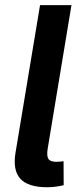

<svg xmlns="http://www.w3.org/2000/svg" viewBox="-20 -748 329 770"><path d="M169.9 2.9Q92.3 2.9 61.5 -31.2Q30.8 -65.4 42 -134.3L140.6 -727.5H266.6L171.4 -152.8Q166.5 -123.5 173.8 -111.3Q181.2 -99.1 205.6 -99.1Q216.3 -99.1 223.1 -99.9Q230 -100.6 234.9 -101.6L235.4 -5.4Q224.1 -2.4 206.8 0.2Q189.5 2.9 169.9 2.9Z"/></svg>

Font: Inter 18pt SemiBold
Style: Italic
Weight: 600
Italic angle: -9.3988°
Designer: Rasmus Andersson
Foundry: rsms
Version: Version 4.001;git-66647c0bb